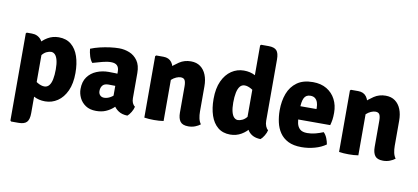

<svg xmlns="http://www.w3.org/2000/svg" viewBox="-82 -1028 3343 1536"><g transform="rotate(10 1590.0 -260.0)"><path d="M108 -506Q155.5 -506 184.2 -470.8Q213 -435.5 213 -374V122Q213 174 193.2 195Q173.5 216 127.5 216H66.5L59.5 209V-499L66.5 -506ZM506 -255.5Q506 -169.5 478.8 -110.2Q451.5 -51 406 -20.5Q360.5 10 305.5 10Q253.5 10 213.2 -11.8Q173 -33.5 140 -53.5L165 -164.5Q194.5 -140.5 224.2 -123.5Q254 -106.5 278.5 -106.5Q302.5 -106.5 317.5 -124.8Q332.5 -143 339.2 -176.8Q346 -210.5 346 -256.5Q346 -303 338.2 -332.2Q330.5 -361.5 316.8 -375Q303 -388.5 285.5 -388.5Q270 -388.5 248.8 -379Q227.5 -369.5 207.2 -342.2Q187 -315 173.5 -262L138.5 -350.5Q143.5 -391 169.5 -428.5Q195.5 -466 236.2 -490Q277 -514 326 -514Q387 -514 427 -481Q467 -448 486.5 -389.8Q506 -331.5 506 -255.5Z M568 -136.5Q568 -197 596 -235.2Q624 -273.5 669.2 -292Q714.5 -310.5 766 -310.5Q788.5 -310.5 822.8 -309.5Q857 -308.5 884.5 -303V-204Q863 -209 832.8 -209.8Q802.5 -210.5 782.5 -210.5Q749 -210.5 734.5 -192.8Q720 -175 720 -147Q720 -127 732.2 -113.8Q744.5 -100.5 766 -100.5Q796 -100.5 827 -122Q858 -143.5 879.5 -181L901.5 -82Q882 -59 857 -36.8Q832 -14.5 798.5 0Q765 14.5 720 14.5Q668.5 14.5 634.8 -8.2Q601 -31 584.5 -65.8Q568 -100.5 568 -136.5ZM1021.5 -72.5Q1017.5 -51.5 1003 -27.5Q988.5 -3.5 974 8Q930 7 901.2 -12Q872.5 -31 857.2 -58.8Q842 -86.5 837.5 -113V-327Q837.5 -358 821.8 -374.2Q806 -390.5 772 -390.5Q740 -390.5 702 -380.2Q664 -370 624.5 -358.5Q608 -377.5 598.8 -407.8Q589.5 -438 587 -467Q621 -481 662 -490.8Q703 -500.5 743.5 -505.8Q784 -511 816 -511Q860 -511 900.5 -494.8Q941 -478.5 967.2 -441.2Q993.5 -404 993.5 -340.5V-137Q993.5 -115.5 1000.5 -99Q1007.5 -82.5 1021.5 -72.5Z M1176.5 -506Q1221.5 -506 1244.2 -475.2Q1267 -444.5 1267 -392.5V0Q1250.5 3 1229.8 4.2Q1209 5.5 1189 5.5Q1169.5 5.5 1148.8 4.2Q1128 3 1110.5 0V-499L1117.5 -506ZM1540.5 -125Q1540.5 -96 1546 -70.2Q1551.5 -44.5 1565.5 -25.5Q1548.5 -11.5 1523 -1.8Q1497.5 8 1468 8Q1421 8 1402.5 -17Q1384 -42 1384 -88.5V-301.5Q1384 -335.5 1375.2 -351.8Q1366.5 -368 1341.5 -368Q1326 -368 1305.8 -359.5Q1285.5 -351 1265.2 -332.2Q1245 -313.5 1229.5 -282V-419Q1265 -453 1306.2 -480.5Q1347.5 -508 1400.5 -508Q1446.5 -508 1477.5 -485.2Q1508.5 -462.5 1524.5 -422.5Q1540.5 -382.5 1540.5 -330Z M2075 -144.5Q2075 -120.5 2082.8 -101Q2090.5 -81.5 2103 -72.5Q2099 -51.5 2084.5 -27.5Q2070 -3.5 2055.5 8Q1989.5 7 1956 -36.5Q1922.5 -80 1922.5 -142.5V-729L1929.5 -736H1990.5Q2036.5 -736 2055.8 -715Q2075 -694 2075 -642ZM1630 -243.5Q1630 -329.5 1657.2 -388.8Q1684.5 -448 1730 -478.5Q1775.5 -509 1830.5 -509Q1882.5 -509 1922.5 -487.5Q1962.5 -466 1996 -446L1971 -335Q1942 -358.5 1912 -375.8Q1882 -393 1857.5 -393Q1833.5 -393 1818.8 -374.8Q1804 -356.5 1797 -322.8Q1790 -289 1790 -242.5Q1790 -196.5 1797.8 -167.2Q1805.5 -138 1819.2 -124.2Q1833 -110.5 1850 -110.5Q1866 -110.5 1887.2 -120.2Q1908.5 -130 1928.8 -157.2Q1949 -184.5 1962 -237L1997.5 -148.5Q1993 -108 1966.8 -70.8Q1940.5 -33.5 1899.8 -9.5Q1859 14.5 1809.5 14.5Q1749 14.5 1709 -18.5Q1669 -51.5 1649.5 -109.8Q1630 -168 1630 -243.5Z M2266.5 -199V-306.5H2455V-318Q2455 -341 2448.5 -360.2Q2442 -379.5 2427.8 -391.2Q2413.5 -403 2389.5 -403Q2353 -403 2338.2 -373Q2323.5 -343 2323.5 -280.5V-233.5Q2323.5 -199.5 2329.5 -170Q2335.5 -140.5 2355 -122.5Q2374.5 -104.5 2414.5 -104.5Q2448.5 -104.5 2481.2 -113.2Q2514 -122 2544 -134.5Q2561.5 -117.5 2572 -91.5Q2582.5 -65.5 2586 -42Q2548 -14.5 2495.2 0Q2442.5 14.5 2389 14.5Q2323 14.5 2280 -7.2Q2237 -29 2212 -66Q2187 -103 2176.8 -149.8Q2166.5 -196.5 2166.5 -246Q2166.5 -321.5 2189.2 -382Q2212 -442.5 2261.5 -478.2Q2311 -514 2390.5 -514Q2456.5 -514 2503 -486Q2549.5 -458 2574.2 -410.2Q2599 -362.5 2599 -302Q2599 -268.5 2595.8 -246.2Q2592.5 -224 2585.5 -199Z M2758.5 -506Q2803.5 -506 2826.2 -475.2Q2849 -444.5 2849 -392.5V0Q2832.5 3 2811.8 4.2Q2791 5.5 2771 5.5Q2751.5 5.5 2730.8 4.2Q2710 3 2692.5 0V-499L2699.5 -506ZM3122.5 -125Q3122.5 -96 3128 -70.2Q3133.5 -44.5 3147.5 -25.5Q3130.5 -11.5 3105 -1.8Q3079.5 8 3050 8Q3003 8 2984.5 -17Q2966 -42 2966 -88.5V-301.5Q2966 -335.5 2957.2 -351.8Q2948.5 -368 2923.5 -368Q2908 -368 2887.8 -359.5Q2867.5 -351 2847.2 -332.2Q2827 -313.5 2811.5 -282V-419Q2847 -453 2888.2 -480.5Q2929.5 -508 2982.5 -508Q3028.5 -508 3059.5 -485.2Q3090.5 -462.5 3106.5 -422.5Q3122.5 -382.5 3122.5 -330Z"/></g></svg>

Font: Signika Light
Style: Bold
Weight: 700
Version: Version 2.003;gftools[0.9.32]